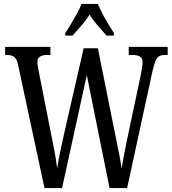

<svg xmlns="http://www.w3.org/2000/svg" viewBox="-20 -951 872 971"><path d="M72 -620Q68 -642 60.5 -653Q53 -664 42.5 -668.5Q32 -673 16 -673H6V-714H235V-673H217Q193 -673 181 -664Q169 -655 169 -638Q169 -628 171.5 -615Q174 -602 176 -590L241 -260Q247 -230 252.5 -202.5Q258 -175 262 -149.5Q266 -124 269 -100Q275 -140 285 -186.5Q295 -233 307 -287L403 -707H475L563 -269Q573 -219 581.5 -177.5Q590 -136 595 -98Q599 -122 603 -144Q607 -166 612 -191Q617 -216 623 -247L692 -572Q695 -586 698 -606Q701 -626 701 -637Q701 -657 688 -665Q675 -673 649 -673H631V-714H828V-673H813Q797 -673 786 -667.5Q775 -662 767.5 -645Q760 -628 752 -595L623 0H534L419 -571L294 0H205ZM310 -784Q323 -803 338.5 -829Q354 -855 369 -882Q384 -909 392 -931H475Q484 -909 498 -882Q512 -855 528 -829Q544 -803 556 -784V-771H519Q505 -788 489.5 -804.5Q474 -821 459.5 -839.5Q445 -858 433 -877Q421 -858 406.5 -839.5Q392 -821 376.5 -804.5Q361 -788 347 -771H310Z"/></svg>

Font: Noto Serif ExtraCondensed
Style: Regular
Weight: 400
Width: 2
Designer: Monotype Design Team
Foundry: Monotype Imaging Inc.
Version: Version 2.013